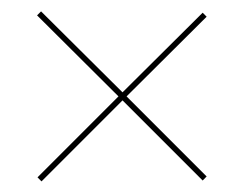

<svg xmlns="http://www.w3.org/2000/svg" viewBox="-20 -389 439 346"><path d="M54.8 -62.1 47.6 -69.4 193.5 -215.3 46.8 -361.3 54 -368.5 200.8 -222.6 345.2 -366.1 352.4 -358.9 208.1 -215.3 352.4 -71 345.2 -63.7 200.8 -208.1Z"/></svg>

Font: Playfair 144pt SemiCondensed
Style: Bold
Weight: 700
Width: 4
Designer: Claus Eggers Sørensen
Foundry: Claus Eggers Sørensen
Version: Version 2.203